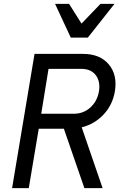

<svg xmlns="http://www.w3.org/2000/svg" viewBox="-20 -981 640 1001"><path d="M195 -388H365Q415 -388 451 -420.5Q487 -453 496 -505Q504 -557 479 -589.5Q454 -622 404 -622H233ZM43 0 160 -700H413Q501 -700 547 -645.5Q593 -591 579 -505Q567 -434 520 -384Q473 -334 406 -317L515 0H420L313 -310H182L130 0ZM349 -785 267 -961H340L405 -858L504 -961H577L438 -785Z"/></svg>

Font: CommitMono
Style: Italic
Weight: 400
Monospace: yes
Designer: Eigil Nikolajsen
Foundry: Eigil Nikolajsen
Version: Version 1.143